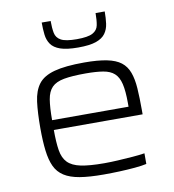

<svg xmlns="http://www.w3.org/2000/svg" viewBox="-83 -807 805 888"><g transform="rotate(-10 320.0 -363.0)"><path d="M333 8Q266 8 221 0.5Q176 -7 148 -25Q120 -43 106 -73Q92 -103 86.5 -148Q81 -193 81 -254Q81 -327 87.5 -377.5Q94 -428 117.5 -459Q141 -490 192.5 -504Q244 -518 333 -518Q397 -518 439 -509.5Q481 -501 505 -482.5Q529 -464 540.5 -433Q552 -402 555 -358Q558 -314 558 -255V-235H141Q141 -177 147 -139.5Q153 -102 173.5 -81Q194 -60 234.5 -51.5Q275 -43 345 -43Q375 -43 409.5 -45Q444 -47 477 -49.5Q510 -52 535 -56V-6Q513 -1 479 2Q445 5 407.5 6.5Q370 8 333 8ZM500 -261V-298Q500 -355 492 -388.5Q484 -422 465 -439Q446 -456 413 -461.5Q380 -467 331 -467Q267 -467 229 -460Q191 -453 172 -433.5Q153 -414 147 -377.5Q141 -341 141 -281H520ZM319 -591Q265 -591 235 -601.5Q205 -612 191.5 -631.5Q178 -651 175 -677Q172 -703 172 -734H214Q214 -701 218.5 -677.5Q223 -654 245 -642Q267 -630 319 -630Q371 -630 393.5 -642Q416 -654 420.5 -677.5Q425 -701 425 -734H468Q468 -703 464.5 -677Q461 -651 447 -631.5Q433 -612 403 -601.5Q373 -591 319 -591Z"/></g></svg>

Font: Saira Expanded Light
Style: Regular
Weight: 300
Width: 7
Designer: Hector Gatti with collaboration of the Omnibus-Type team
Foundry: Omnibus-Type
Version: Version 1.101